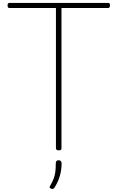

<svg xmlns="http://www.w3.org/2000/svg" viewBox="-20 -1018 807 1318"><path d="M383 14Q364 14 364 -1V-963H43Q39 -963 35.5 -967Q32 -971 32 -981Q32 -990 35.5 -994Q39 -998 43 -998H723Q728 -998 731.5 -994.5Q735 -991 735 -982Q735 -972 731.5 -967.5Q728 -963 723 -963H402V-1Q402 7 398 10.5Q394 14 383 14ZM331 277Q321 273 320.5 267.5Q320 262 328 251Q341 227 348.5 207.5Q356 188 359.5 164Q363 140 363 103Q363 95 367 88.5Q371 82 382 82Q393 82 398 88.5Q403 95 403 103Q403 131 398 159.5Q393 188 382 215.5Q371 243 356 267Q351 274 345.5 278Q340 282 331 277Z"/></svg>

Font: Playwrite NG Modern Thin
Style: Regular
Weight: 250
Designer: Veronika Burian, José Scaglione
Foundry: TypeTogether
Version: Version 1.002